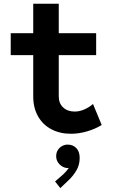

<svg xmlns="http://www.w3.org/2000/svg" viewBox="-20 -698 602 1013"><path d="M516.6 -38.6Q482.9 -17.6 439.5 -4.9Q396 7.8 354.5 7.8Q296.4 7.8 251.2 -15.9Q206.1 -39.6 180.7 -84.2Q155.3 -128.9 155.3 -189.5V-407.2H36.6V-522.9H155.3V-678.2H290V-522.9H487.3V-407.2H290V-189.9Q290 -152.3 313.5 -130.9Q336.9 -109.4 374 -109.4Q399.4 -109.4 425 -120.6Q450.7 -131.8 470.7 -149.4ZM400.4 135.3Q400.4 172.4 382.8 201.7Q365.2 231 343.3 251.5L298.3 294.4L270.5 259.3L313.5 222.2Q332.5 204.1 342.8 188Q341.3 188.5 336.9 188.5Q322.8 188.5 308.8 180.4Q294.9 172.4 285.6 158.2Q276.4 144 276.4 126Q276.4 107.9 284.9 94Q293.5 80.1 307.6 72.5Q321.8 64.9 336.9 64.9Q364.7 64.9 382.6 83.3Q400.4 101.6 400.4 135.3Z"/></svg>

Font: Reddit Mono
Style: Bold
Weight: 700
Designer: Stephen Hutchings
Foundry: Reddit
Version: Version 1.009